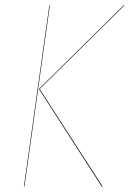

<svg xmlns="http://www.w3.org/2000/svg" viewBox="-20 -700 487 720"><path d="M69.8 -1 165 -680.2H167L71.8 -1ZM361.8 0 126 -366.2 443.8 -680.2H446.8L128.9 -366.2L365.2 0Z"/></svg>

Font: Fira Sans Compressed Two
Style: Italic
Weight: 100
Width: 3
Italic angle: -8°
Designer: Carrois Corporate & Edenspiekermann AG
Foundry: Carrois Corporate GbR & Edenspiekermann AG
Version: Version 4.203;PS 004.203;hotconv 1.0.88;makeotf.lib2.5.64775